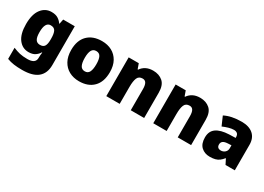

<svg xmlns="http://www.w3.org/2000/svg" viewBox="-11 -1347 3265 2372"><g transform="rotate(30 1621.5 -161.5)"><path d="M243 -563Q301 -563 336.5 -540.5Q372 -518 394 -485H398L412 -553H577V1Q577 118 504.5 179Q432 240 282 240Q215 240 164 233Q113 226 66 208V49Q116 70 161 80.5Q206 91 271 91Q386 91 386 9V-1Q386 -30 392 -70H386Q367 -37 332 -13.5Q297 10 240 10Q152 10 97 -63Q42 -136 42 -276Q42 -416 98 -489.5Q154 -563 243 -563ZM315 -415Q236 -415 236 -273Q236 -201 256 -169.5Q276 -138 318 -138Q365 -138 383 -167.5Q401 -197 401 -256V-279Q401 -344 383.5 -379.5Q366 -415 315 -415Z M1237 -278Q1237 -139 1163 -64.5Q1089 10 960 10Q880 10 818 -23.5Q756 -57 720.5 -121.5Q685 -186 685 -278Q685 -415 759 -489Q833 -563 963 -563Q1043 -563 1104.5 -530Q1166 -497 1201.5 -433.5Q1237 -370 1237 -278ZM879 -278Q879 -207 898 -169.5Q917 -132 962 -132Q1006 -132 1024.5 -169.5Q1043 -207 1043 -278Q1043 -349 1024.5 -385Q1006 -421 961 -421Q918 -421 898.5 -385Q879 -349 879 -278Z M1692 -563Q1778 -563 1832 -515Q1886 -467 1886 -360V0H1695V-302Q1695 -357 1679 -385Q1663 -413 1628 -413Q1574 -413 1555.5 -369Q1537 -325 1537 -242V0H1346V-553H1490L1516 -480H1523Q1549 -519 1591.5 -541Q1634 -563 1692 -563Z M2362 -563Q2448 -563 2502 -515Q2556 -467 2556 -360V0H2365V-302Q2365 -357 2349 -385Q2333 -413 2298 -413Q2244 -413 2225.5 -369Q2207 -325 2207 -242V0H2016V-553H2160L2186 -480H2193Q2219 -519 2261.5 -541Q2304 -563 2362 -563Z M2956 -563Q3061 -563 3120 -511Q3179 -459 3179 -363V0H3047L3010 -73H3006Q2983 -44 2958.5 -25.5Q2934 -7 2902 1.5Q2870 10 2824 10Q2752 10 2704 -34Q2656 -78 2656 -169Q2656 -258 2717.5 -301Q2779 -344 2896 -349L2988 -352V-360Q2988 -397 2970 -412.5Q2952 -428 2921 -428Q2888 -428 2848 -416.5Q2808 -405 2767 -387L2712 -513Q2760 -538 2820.5 -550.5Q2881 -563 2956 -563ZM2945 -245Q2893 -243 2871.5 -226.5Q2850 -210 2850 -180Q2850 -152 2865 -138.5Q2880 -125 2905 -125Q2940 -125 2964.5 -147Q2989 -169 2989 -204V-247Z"/></g></svg>

Font: Noto Sans Ethiopic Black
Style: Regular
Weight: 900
Designer: Monotype Design Team
Foundry: Monotype Imaging Inc.
Version: Version 2.102; ttfautohint (v1.8.4.7-5d5b)